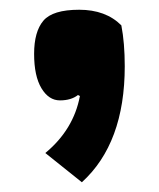

<svg xmlns="http://www.w3.org/2000/svg" viewBox="-20 -191 326 394"><path d="M140 4Q126 15 103 15Q80 15 65 -10Q50 -35 50 -80.5Q50 -126 69 -148.5Q88 -171 142.5 -171Q197 -171 229 -139Q236 -103 236 -55Q236 103 148 183L73 123Q131 75 144 6Z"/></svg>

Font: Joti One
Style: Regular
Weight: 400
Designer: Eduardo Rodriguez Tunni
Foundry: Eduardo Rodriguez Tunni
Version: Version 1.001